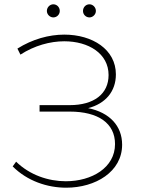

<svg xmlns="http://www.w3.org/2000/svg" viewBox="-20 -869 666 893"><path d="M228 -788C245 -788 258 -802 258 -818C258 -835 245 -849 228 -849C212 -849 198 -835 198 -818C198 -802 212 -788 228 -788ZM396 -788C412 -788 426 -802 426 -818C426 -835 412 -849 396 -849C379 -849 366 -835 366 -818C366 -802 379 -788 396 -788ZM390 -366C471 -387 519 -444 519 -523C519 -639 410 -708 279 -708C208 -708 131 -687 61 -643L75 -615C140 -657 213 -677 279 -677C392 -677 485 -620 485 -520C485 -432 417 -380 304 -380H164V-350H304C438 -350 515 -295 515 -199C515 -89 407 -26 286 -26C205 -26 118 -55 55 -117L39 -95C107 -27 200 4 288 4C424 4 548 -70 548 -196C548 -284 489 -346 390 -366Z"/></svg>

Font: Talent ExtraLight
Style: Regular
Weight: 200
Designer: Mike Powis
Version: Version 1.001;hotconv 1.0.109;makeotfexe 2.5.65596